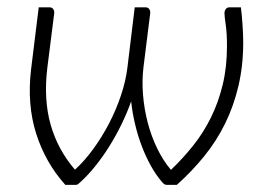

<svg xmlns="http://www.w3.org/2000/svg" viewBox="-20 -518 752 538"><path d="M163 0Q107 -62.5 81.2 -144Q55.5 -225.5 67 -323L88.5 -497.5H118Q126 -497.5 129.2 -492.5Q132.5 -487.5 132 -481.5L112.5 -327Q102 -239 121.8 -169Q141.5 -99 190 -42.5Q217 -67 241.5 -100.8Q266 -134.5 285.8 -172.5Q305.5 -210.5 319 -250.8Q332.5 -291 337 -328.5L357.5 -497.5H387Q395 -497.5 398.2 -492.5Q401.5 -487.5 401 -481.5L382 -329.5Q377.5 -292 380.8 -252.2Q384 -212.5 394 -174.2Q404 -136 420.5 -102Q437 -68 459 -42Q492.5 -74 521.2 -110Q550 -146 571 -188.5Q592 -231 604 -280.5Q616 -330 616 -389Q616 -425 612.5 -448.8Q609 -472.5 609 -481Q609 -488 612.8 -492.8Q616.5 -497.5 623 -497.5H655Q656.5 -487.5 657.5 -475Q658.5 -462.5 659.5 -449.2Q660.5 -436 661 -422.8Q661.5 -409.5 661.5 -398.5Q661.5 -334 648.2 -277.5Q635 -221 610.8 -171.8Q586.5 -122.5 552 -80Q517.5 -37.5 475.5 0H447.5Q443 0 440.2 -2Q437.5 -4 434 -8Q417.5 -27 403.2 -52.5Q389 -78 377.8 -107.2Q366.5 -136.5 358.8 -168.8Q351 -201 347.5 -234Q336 -201.5 320.2 -169.2Q304.5 -137 286 -107.5Q267.5 -78 247 -52.5Q226.5 -27 205 -7.5Q201 -3.5 198.5 -1.8Q196 0 192 0Z"/></svg>

Font: Lato Light
Style: Italic
Weight: 300
Italic angle: -7°
Designer: Lukasz Dziedzic
Foundry: tyPoland Lukasz Dziedzic
Version: Version 2.007; 2014-02-27